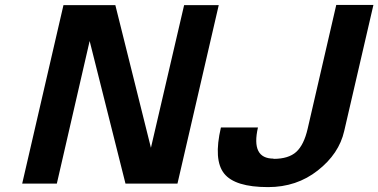

<svg xmlns="http://www.w3.org/2000/svg" viewBox="-20 -743 1531 777"><path d="M1086.9 -101.1V-100.1Q1147.9 -100.1 1179 -128.4Q1210 -156.7 1225.1 -222.2L1340.8 -723.1H1491.2L1373 -212.9Q1352.1 -120.6 1266.1 -53.2Q1180.7 14.2 1064.9 14.2Q930.7 14.2 887 -40.8Q843.3 -95.7 874 -227.1H1023.9Q995.1 -101.1 1086.9 -101.1ZM698.2 0H487.8L342.8 -577.1L210 0H69.8L236.8 -722.2H446.8L590.8 -145L725.1 -722.2H865.2Z"/></svg>

Font: Perun
Style: Bold Italic
Weight: 700
Italic angle: -12°
Foundry: Copyright (c) Stefan Peev, Context Ltd, 2016
Version: Version 001.000